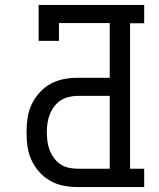

<svg xmlns="http://www.w3.org/2000/svg" viewBox="-20 -755 640 775"><path d="M293 0Q264 0 236 -5.5Q208 -11 183 -25Q158 -39 138.5 -61Q119 -83 107 -109Q95 -135 91 -163.5Q87 -192 87 -221Q87 -249 91 -277.5Q95 -306 107 -332Q119 -358 138.5 -380Q158 -402 183 -416Q208 -430 236 -435.5Q264 -441 293 -441H423V-662H218V-590H136V-735H562V-661H505V-74H562V0ZM293 -74H423V-368H293Q275 -368 257 -363.5Q239 -359 224 -349Q209 -339 198 -324Q187 -309 180.5 -292Q174 -275 171.5 -257Q169 -239 169 -221Q169 -202 171.5 -184Q174 -166 180.5 -149Q187 -132 198 -117Q209 -102 224 -92Q239 -82 257 -78Q275 -74 293 -74Z"/></svg>

Font: Iosevka Slab Extended
Style: Regular
Weight: 400
Width: 7
Monospace: yes
Designer: Belleve Invis
Foundry: Belleve Invis
Version: Version 11.1.1; ttfautohint (v1.8.3)